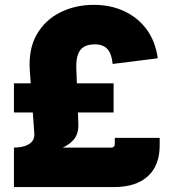

<svg xmlns="http://www.w3.org/2000/svg" viewBox="-20 -759 697 779"><path d="M37.1 -136.2V-160.2Q75.2 -160.2 98.4 -174.8Q121.6 -189.5 119.1 -218.8L101.1 -470.7Q94.7 -559.1 128.9 -618.7Q163.1 -678.2 224.4 -708.7Q285.6 -739.3 360.8 -739.3Q429.7 -739.3 485.1 -713.1Q540.5 -687 575.7 -638.7Q610.8 -590.3 620.1 -522.5L437 -499.5Q433.1 -541.5 415.5 -560.3Q397.9 -579.1 364.7 -579.1Q337.9 -579.1 320.8 -569.1Q303.7 -559.1 296.1 -537.6Q288.6 -516.1 289.6 -482.4L297.9 -255.9Q299.3 -215.3 278.1 -191.4Q256.8 -167.5 222.9 -155.8Q189 -144 151.9 -139.9Q114.7 -135.7 83.7 -136Q52.7 -136.2 37.1 -136.2ZM36.6 0V-160.2H431.2Q438 -160.2 441.9 -164.1Q445.8 -168 445.8 -174.8V-199.7H627.9V-168.9Q627.9 -87.9 579.8 -43.9Q531.7 0 442.4 0ZM36.6 -302.7V-420.9H440.9V-302.7Z"/></svg>

Font: Inter 17pt Black
Style: Regular
Weight: 900
Version: Version 4.001;git-66647c0bb